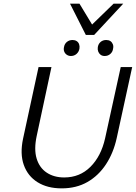

<svg xmlns="http://www.w3.org/2000/svg" viewBox="-20 -1027 747 1056"><path d="M319 9Q241 9 187 -24.5Q133 -58 111 -119.5Q89 -181 107 -265L192 -658H263L182 -280Q166 -206 181.5 -155Q197 -104 237 -77.5Q277 -51 333 -51Q419 -51 477.5 -109.5Q536 -168 558 -266L644 -658H707L622 -268Q604 -186 563 -123.5Q522 -61 461 -26Q400 9 319 9ZM370 -719Q357 -719 347 -726Q337 -733 333 -744Q329 -755 332 -768Q335 -786 348 -796.5Q361 -807 379 -807Q392 -807 401.5 -801Q411 -795 415 -784Q419 -773 417 -760Q414 -742 401 -730.5Q388 -719 370 -719ZM556 -719Q542 -719 533 -726Q524 -733 520 -744Q516 -755 518 -768Q521 -786 533.5 -796.5Q546 -807 564 -807Q578 -807 587 -801Q596 -795 600.5 -784Q605 -773 602 -760Q600 -742 587 -730.5Q574 -719 556 -719ZM452 -835 471 -877 605 -1007H658L498 -835ZM452 -835 365 -1007H417L495 -878L498 -835Z"/></svg>

Font: Ysabeau Infant
Style: Italic
Weight: 400
Italic angle: -12°
Designer: Christian Thalmann (Catharsis Fonts)
Version: Version 2.001;gftools[0.9.30]; featfreeze: ss01,ss02,lnum